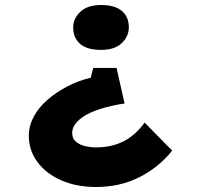

<svg xmlns="http://www.w3.org/2000/svg" viewBox="-20 -565 805 766"><path d="M445 -294 477 -152Q454 -149 425 -142.5Q396 -136 368.5 -126.5Q341 -117 318.5 -103.5Q296 -90 282 -72.5Q268 -55 268 -35Q268 -13 282 -0.5Q296 12 318 17.5Q340 23 363 23Q425 23 472.5 -1Q520 -25 557 -76L667 36Q613 103 536 142Q459 181 363 181Q285 181 224.5 154.5Q164 128 129.5 81.5Q95 35 95 -23Q95 -63 114.5 -99.5Q134 -136 169 -166.5Q204 -197 248 -220Q292 -243 342 -255L352 -294ZM494 -456Q494 -420 466 -393Q438 -366 383 -366Q327 -366 299.5 -390Q272 -414 272 -456Q272 -491 300.5 -518Q329 -545 383 -545Q438 -545 466 -521.5Q494 -498 494 -456Z"/></svg>

Font: Lexend Peta
Style: Bold
Weight: 700
Designer: Bonnie Shaver-Troup, Thomas Jockin
Foundry: Lexend
Version: Version 1.007